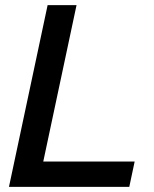

<svg xmlns="http://www.w3.org/2000/svg" viewBox="-20 -730 600 750"><path d="M166 -710 15 0H485L506 -99H149L279 -710Z"/></svg>

Font: FIGSv2-sans-serif SmBold Italic
Style: Regular
Weight: 600
Italic angle: -12°
Designer: Matt McInerney, Pablo Impallari, Rodrigo Fuenzalida
Foundry: Matt McInerney, Pablo Impallari, Rodrigo Fuenzalida
Version: Version 4.020;hotconv 1.0.109;makeotfexe 2.5.65596